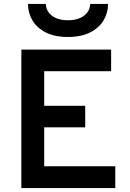

<svg xmlns="http://www.w3.org/2000/svg" viewBox="-20 -951 656 971"><path d="M88 0V-700H542V-591H203.5V-416H411V-307H203.5V-110H563V0ZM323.5 -764Q256.5 -764 211.5 -787Q166.5 -810 144 -848Q121.5 -886 121.5 -931H212Q212 -908.5 225 -889.8Q238 -871 262.8 -859.8Q287.5 -848.5 323.5 -848.5Q359.5 -848.5 384.5 -859.8Q409.5 -871 422.8 -889.8Q436 -908.5 436 -931H526.5Q526.5 -886 503.8 -848Q481 -810 435.8 -787Q390.5 -764 323.5 -764Z"/></svg>

Font: Overpass SemiBold
Style: Regular
Weight: 600
Designer: Delve Withrington, Dave Bailey, Thomas Jockin
Foundry: Delve Fonts LLC
Version: Version 4.000